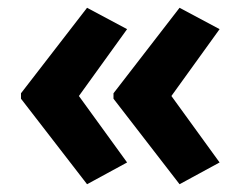

<svg xmlns="http://www.w3.org/2000/svg" viewBox="-20 -521 620 494"><path d="M34 -281V-267L204 -47L307 -103L183 -274L307 -446L204 -501ZM272 -281V-267L442 -47L545 -103L421 -274L545 -446L442 -501Z"/></svg>

Font: Noto Sans Devanagari SemiCondensed
Style: Bold
Weight: 700
Width: 4
Designer: Jelle Bosma - Monotype Design Team
Foundry: Monotype Imaging Inc.
Version: Version 2.004